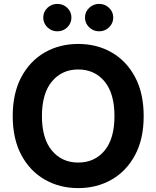

<svg xmlns="http://www.w3.org/2000/svg" viewBox="-20 -965 811 995"><path d="M385.3 9.8Q289.1 9.8 212.2 -34.2Q135.3 -78.1 90.6 -161.6Q45.9 -245.1 45.9 -363.3Q45.9 -481.9 90.6 -565.7Q135.3 -649.4 212.2 -693.4Q289.1 -737.3 385.3 -737.3Q481.9 -737.3 558.6 -693.4Q635.3 -649.4 679.9 -565.7Q724.6 -481.9 724.6 -363.3Q724.6 -244.6 679.9 -161.4Q635.3 -78.1 558.6 -34.2Q481.9 9.8 385.3 9.8ZM385.3 -122.6Q470.2 -122.6 521.7 -184.3Q573.2 -246.1 573.2 -363.3Q573.2 -481 521.7 -543Q470.2 -605 385.3 -605Q300.8 -605 249 -542.7Q197.3 -480.5 197.3 -363.3Q197.3 -246.6 249 -184.6Q300.8 -122.6 385.3 -122.6ZM277.3 -802.7Q247.1 -802.7 225.6 -823.7Q204.1 -844.7 204.1 -874Q204.1 -903.3 225.6 -924.1Q247.1 -944.8 277.3 -944.8Q307.6 -944.8 328.9 -924.1Q350.1 -903.3 350.1 -874Q350.1 -844.7 328.9 -823.7Q307.6 -802.7 277.3 -802.7ZM493.7 -802.7Q463.4 -802.7 441.9 -823.7Q420.4 -844.7 420.4 -874Q420.4 -903.3 441.9 -924.1Q463.4 -944.8 493.7 -944.8Q523.9 -944.8 545.4 -924.1Q566.9 -903.3 566.9 -874Q566.9 -844.7 545.4 -823.7Q523.9 -802.7 493.7 -802.7Z"/></svg>

Font: Inter
Style: Bold
Weight: 700
Designer: Rasmus Andersson
Foundry: rsms
Version: Version 4.001;git-9221beed3